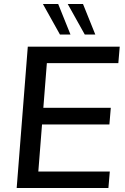

<svg xmlns="http://www.w3.org/2000/svg" viewBox="-20 -947 632 967"><path d="M64 0 120 -712H583L576 -629H216L173 -83H533L526 0ZM177 -320 183 -404H538L531 -320ZM407 -773 321 -927H398L460 -773ZM282 -773 196 -927H273L335 -773Z"/></svg>

Font: Muli SemiBold
Style: Italic
Weight: 600
Italic angle: -4.541°
Designer: Vernon Adams
Foundry: Vernon Adams
Version: Version 2.100; ttfautohint (v1.8.1.43-b0c9)